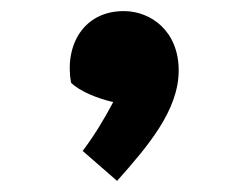

<svg xmlns="http://www.w3.org/2000/svg" viewBox="-20 -213 447 346"><path d="M203 -193C131 -193 96 -132 108 -64C123 -49 154 -36 184 -29C167 3 150 31 129 59L191 113C246 51 302 -14 302 -86C302 -157 252 -193 203 -193Z"/></svg>

Font: FilmFarsi Display
Style: Regular
Weight: 400
Designer: Borna Izadpanah
Foundry: Borna Izadpanah
Version: Version 1.000;PS 001.000;hotconv 1.0.88;makeotf.lib2.5.64775